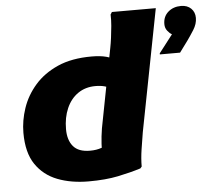

<svg xmlns="http://www.w3.org/2000/svg" viewBox="-54 -819 990 889"><g transform="rotate(-5 441.5 -374.0)"><path d="M467 -408Q455 -414 436 -419.5Q417 -425 392 -425Q345 -425 310.5 -401Q276 -377 257.5 -334.5Q239 -292 239 -238Q239 -187 263.5 -158Q288 -129 341 -129Q372 -129 395 -137.5Q418 -146 434 -153L397 -95Q395 -121 397 -155.5Q399 -190 405 -227L476 -595Q480 -615 483.5 -641.5Q487 -668 489.5 -696Q492 -724 491 -749L498 -760H702L592 -193Q586 -157 579.5 -115Q573 -73 573 -35L566 -27Q518 -12 460 0Q402 12 323 12Q242 12 178.5 -12.5Q115 -37 78 -91.5Q41 -146 41 -238Q41 -295 60.5 -352.5Q80 -410 121.5 -457.5Q163 -505 228 -534Q293 -563 386 -563Q427 -563 454.5 -555.5Q482 -548 500 -539ZM766 -633Q755 -639 745 -652Q735 -665 735 -683Q735 -718 759 -739Q783 -760 819 -760Q848 -760 865.5 -743Q883 -726 883 -699Q883 -671 865.5 -643.5Q848 -616 835 -598L796 -545H702V-550Z"/></g></svg>

Font: Kufam ExtraBold
Style: Italic
Weight: 800
Italic angle: -11°
Designer: Artur Schmal
Foundry: Original Type
Version: Version 1.301; ttfautohint (v1.8.3)